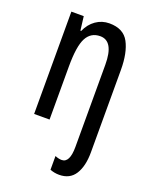

<svg xmlns="http://www.w3.org/2000/svg" viewBox="-146 -627 749 947"><g transform="rotate(20 228.0 -153.5)"><path d="M283 240Q258 240 235 231V159Q254 167 270 167Q312 167 312 83V-348Q312 -472 241 -472Q192 -472 169 -428.5Q146 -385 146 -279V0H65V-537H130L139 -464H143Q160 -503 191.5 -525Q223 -547 262 -547Q336 -547 364.5 -493.5Q393 -440 393 -350V82Q393 155 366 197.5Q339 240 283 240Z"/></g></svg>

Font: Noto Sans Sinhala UI ExtraCondensed
Style: Regular
Weight: 400
Width: 2
Designer: Jelle Bosma - Monotype Design Team
Foundry: Monotype Imaging Inc.
Version: Version 2.006; ttfautohint (v1.8.4.7-5d5b)